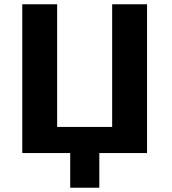

<svg xmlns="http://www.w3.org/2000/svg" viewBox="-20 -715 804 897"><path d="M84 0V-695H247V-122H504V-695H667V0H444V162H308V0Z"/></svg>

Font: Coval
Style: Black
Weight: 1000
Foundry: Context Ltd
Version: Version 001.000